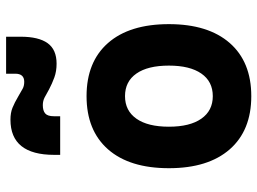

<svg xmlns="http://www.w3.org/2000/svg" viewBox="-126 -704 839 626"><g transform="rotate(-90 293.0 -390.5)"><path d="M293 9.8Q181.2 9.8 119.6 -60.5Q58.1 -130.9 58.1 -258.8Q58.1 -387.2 119.6 -457.3Q181.2 -527.3 293 -527.3Q404.8 -527.3 466.3 -457.3Q527.8 -387.2 527.8 -258.8Q527.8 -130.9 466.3 -60.5Q404.8 9.8 293 9.8ZM293 -115.7Q340.8 -115.7 366.7 -153.1Q392.6 -190.4 392.6 -258.8Q392.6 -327.6 366.7 -364.7Q340.8 -401.9 293 -401.9Q245.6 -401.9 219.5 -364.7Q193.4 -327.6 193.4 -258.8Q193.4 -190.4 219.5 -153.1Q245.6 -115.7 293 -115.7ZM101.6 -613.3V-632.8Q101.6 -775.4 216.3 -775.4Q238.8 -775.4 255.1 -768.8Q271.5 -762.2 293 -749.5Q307.6 -741.2 316.9 -735.8Q326.2 -730.5 339.8 -730.5Q366.2 -730.5 366.2 -759.8V-789.6H486.8V-742.2Q486.8 -683.6 465.8 -654.3Q444.8 -625 398.9 -625Q374 -625 354 -632.3Q334 -639.6 315.4 -649.4Q299.8 -658.2 288.6 -664.1Q277.3 -669.9 263.7 -669.9Q245.6 -669.9 236.6 -662.1Q227.5 -654.3 227.5 -633.8V-613.3Z"/></g></svg>

Font: Cascadia Mono
Style: Bold
Weight: 700
Monospace: yes
Designer: Aaron Bell
Foundry: Saja Typeworks
Version: Version 2404.023; ttfautohint (v1.8.4)